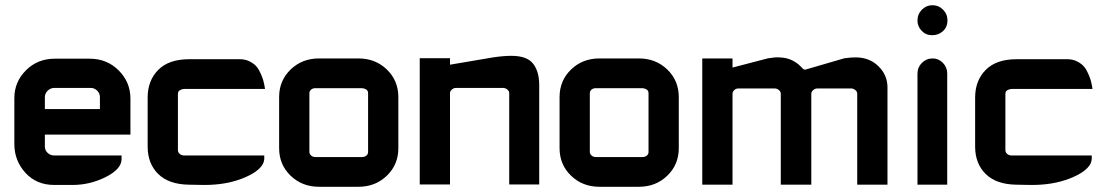

<svg xmlns="http://www.w3.org/2000/svg" viewBox="-20 -709 4222 736"><path d="M188 -113H446V-99Q446 -61 385.5 -30.5Q325 0 258 0H188Q120 0 77.5 -46.5Q35 -93 35 -157V-333Q35 -395 79.5 -439.5Q124 -484 190 -484H324Q390 -484 435 -439Q480 -394 480 -331V-193H152V-147Q152 -133 162.5 -123Q173 -113 188 -113ZM152 -337V-291H363V-337Q363 -351 352.5 -361.5Q342 -372 327 -372H188Q174 -372 163 -361.5Q152 -351 152 -337Z M900 -482Q921 -482 938 -473Q955 -464 964 -453Q973 -442 980 -425.5Q987 -409 989 -401.5Q991 -394 993 -385L996 -368H686Q678 -368 670 -363.5Q662 -359 662 -349V-134Q662 -125 669 -119Q676 -113 686 -113H993V-99Q992 -89 988 -81Q971 -49 908 -24.5Q845 0 764 0Q762 0 760 0L705 -1Q627 -2 586.5 -42Q546 -82 546 -147V-335Q546 -400 586.5 -441Q627 -482 705 -482Z M1354 -485Q1419 -485 1463 -442.5Q1507 -400 1507 -337V-141Q1507 -78 1463 -35.5Q1419 7 1354 7H1203Q1138 7 1094 -35.5Q1050 -78 1050 -141V-337Q1050 -400 1094 -442.5Q1138 -485 1203 -485ZM1367 -371H1189Q1179 -371 1172.5 -365.5Q1166 -360 1166 -352V-126Q1166 -119 1172.5 -113Q1179 -107 1189 -107H1367Q1378 -107 1384.5 -112.5Q1391 -118 1391 -126V-352Q1391 -362 1383 -366.5Q1375 -371 1367 -371Z M2047 -2H1932V-352Q1932 -360 1924.5 -366Q1917 -372 1908 -372H1728Q1719 -372 1712 -365.5Q1705 -359 1705 -353V-2H1589V-486H1705V-461L1870 -489Q1910 -495 1940 -495Q2000 -495 2023.5 -465Q2047 -435 2047 -383Z M2429 -485Q2494 -485 2538 -442.5Q2582 -400 2582 -337V-141Q2582 -78 2538 -35.5Q2494 7 2429 7H2278Q2213 7 2169 -35.5Q2125 -78 2125 -141V-337Q2125 -400 2169 -442.5Q2213 -485 2278 -485ZM2442 -371H2264Q2254 -371 2247.5 -365.5Q2241 -360 2241 -352V-126Q2241 -119 2247.5 -113Q2254 -107 2264 -107H2442Q2453 -107 2459.5 -112.5Q2466 -118 2466 -126V-352Q2466 -362 2458 -366.5Q2450 -371 2442 -371Z M3061 -443 3067 -442 3218 -486H3220Q3241 -489 3260 -489Q3313 -489 3347.5 -455Q3382 -421 3382 -374V-1H3266V-350Q3266 -358 3258.5 -364Q3251 -370 3242 -370H3114Q3104 -370 3097 -363.5Q3090 -357 3090 -350V-1H2973V-350Q2973 -358 2965.5 -364Q2958 -370 2949 -370H2811Q2801 -370 2794.5 -363.5Q2788 -357 2788 -350V-1H2672V-485H2788V-450L2926 -486H2928Q2951 -490 2967 -489Q2996 -488 3016 -478Q3036 -468 3047.5 -456Q3059 -444 3061 -443Z M3611 -427V-1H3497V-427Q3497 -451 3514 -468Q3531 -485 3555 -485Q3578 -485 3594.5 -468Q3611 -451 3611 -427ZM3497 -630Q3497 -655 3514 -672Q3531 -689 3554 -689Q3578 -689 3595 -672Q3612 -655 3612 -630.5Q3612 -606 3595 -590Q3578 -574 3553.5 -574Q3529 -574 3513 -591Q3497 -608 3497 -630Z M4072 -482Q4093 -482 4110 -473Q4127 -464 4136 -453Q4145 -442 4152 -425.5Q4159 -409 4161 -401.5Q4163 -394 4165 -385L4168 -368H3858Q3850 -368 3842 -363.5Q3834 -359 3834 -349V-134Q3834 -125 3841 -119Q3848 -113 3858 -113H4165V-99Q4164 -89 4160 -81Q4143 -49 4080 -24.5Q4017 0 3936 0Q3934 0 3932 0L3877 -1Q3799 -2 3758.5 -42Q3718 -82 3718 -147V-335Q3718 -400 3758.5 -441Q3799 -482 3877 -482Z"/></svg>

Font: FifthLeg
Style: Bold
Weight: 700
Designer: Jakub Steiner
Version: Version 1.0